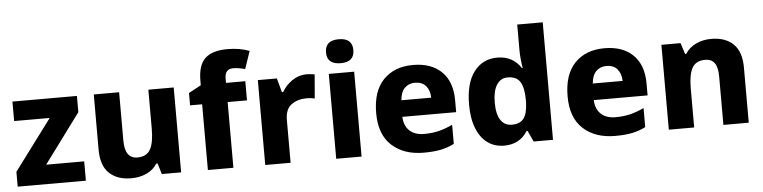

<svg xmlns="http://www.w3.org/2000/svg" viewBox="-46 -996 4918 1237"><g transform="rotate(-5 2412.5 -378.0)"><path d="M26 0V-96L270 -423H40V-549H457V-444L221 -125H467V0Z M1083 0H958L937 -70H928Q903 -30 858.5 -10Q814 10 760 10Q670 10 618 -39.5Q566 -89 566 -191V-549H730V-236Q730 -120 811 -120Q871 -120 895 -163.5Q919 -207 919 -297V-549H1083Z M1421 -425V0H1256V-425H1178V-505L1258 -548V-577Q1258 -679 1305 -722Q1352 -765 1449 -765Q1528 -765 1591 -741L1552 -627Q1510 -639 1474 -639Q1421 -639 1421 -576V-549H1546V-425Z M1995 -554 1982 -399Q1960 -405 1930 -405Q1871 -405 1831 -375.5Q1791 -346 1791 -276V0H1627V-549H1750L1775 -458H1783Q1808 -502 1850.5 -530.5Q1893 -559 1942 -559Q1965 -559 1995 -554Z M2257 -688Q2257 -611 2169 -611Q2080 -611 2080 -688Q2080 -766 2169 -766Q2257 -766 2257 -688ZM2250 0H2086V-549H2250Z M2882 -309V-232H2534Q2536 -175 2570 -142.5Q2604 -110 2665 -110Q2716 -110 2759 -120.5Q2802 -131 2849 -153V-30Q2809 -9 2763 0.5Q2717 10 2652 10Q2523 10 2445.5 -61Q2368 -132 2368 -270Q2368 -412 2439 -485.5Q2510 -559 2631 -559Q2749 -559 2815.5 -494Q2882 -429 2882 -309ZM2537 -339H2730Q2729 -386 2704.5 -415Q2680 -444 2634 -444Q2593 -444 2567 -417.5Q2541 -391 2537 -339Z M2969 -273Q2969 -411 3025 -485Q3081 -559 3176 -559Q3276 -559 3329 -478H3334Q3330 -499 3326.5 -531.5Q3323 -564 3323 -595V-760H3488V0H3363L3330 -71H3323Q3273 10 3171 10Q3111 10 3065.5 -22.5Q3020 -55 2994.5 -118.5Q2969 -182 2969 -273ZM3336 -256V-272Q3336 -350 3312.5 -388Q3289 -426 3231 -426Q3186 -426 3160.5 -386Q3135 -346 3135 -271Q3135 -196 3160.5 -158Q3186 -120 3233 -120Q3287 -120 3310.5 -153Q3334 -186 3336 -256Z M4120 -309V-232H3772Q3774 -175 3808 -142.5Q3842 -110 3903 -110Q3954 -110 3997 -120.5Q4040 -131 4087 -153V-30Q4047 -9 4001 0.5Q3955 10 3890 10Q3761 10 3683.5 -61Q3606 -132 3606 -270Q3606 -412 3677 -485.5Q3748 -559 3869 -559Q3987 -559 4053.5 -494Q4120 -429 4120 -309ZM3775 -339H3968Q3967 -386 3942.5 -415Q3918 -444 3872 -444Q3831 -444 3805 -417.5Q3779 -391 3775 -339Z M4754 -357V0H4590V-313Q4590 -371 4570.5 -399.5Q4551 -428 4509 -428Q4449 -428 4425 -385Q4401 -342 4401 -252V0H4237V-549H4361L4384 -477H4391Q4417 -517 4461 -538Q4505 -559 4560 -559Q4651 -559 4702.5 -509Q4754 -459 4754 -357Z"/></g></svg>

Font: Noto Sans UI ExtraBold
Style: Regular
Weight: 800
Designer: Monotype Design Team
Foundry: Monotype Imaging Inc.
Version: Version 1.001